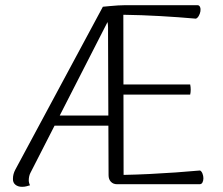

<svg xmlns="http://www.w3.org/2000/svg" viewBox="-20 -711 862 741"><path d="M65 10Q49 10 39 1.5Q29 -7 30 -22Q30 -39 39 -56L377 -685Q388 -686 403.5 -687.5Q419 -689 434.5 -690Q450 -691 463 -691H742Q749 -691 752 -684Q755 -677 753.5 -667.5Q752 -658 747 -649.5Q742 -641 736 -639Q668 -645 597.5 -649Q527 -653 456 -654L457 -36Q507 -37 558 -39.5Q609 -42 658.5 -45.5Q708 -49 752 -53Q758 -50 761.5 -41Q765 -32 765 -23Q765 -14 761.5 -7Q758 0 750 0H432Q417 0 408 -9.5Q399 -19 399 -35L397 -582Q397 -594 397 -604.5Q397 -615 395 -626L97 -43Q94 -37 92.5 -29.5Q91 -22 91 -15Q91 -10 92.5 -4.5Q94 1 96 4Q89 6 82 8Q75 10 65 10ZM183 -226V-265H415V-226ZM445 -346V-385H714Q716 -375 716 -365Q716 -355 714 -346Z"/></svg>

Font: Arima Thin Light
Style: Regular
Weight: 300
Version: Version 1.100